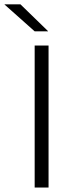

<svg xmlns="http://www.w3.org/2000/svg" viewBox="-74 -844 320 864"><path d="M144.5 0H82V-639H144.5ZM18 -824.5 142 -704V-703H82L-53.5 -823.5V-824.5Z"/></svg>

Font: Anek Telugu Medium Light
Style: Regular
Weight: 300
Version: Version 1.003